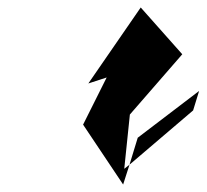

<svg xmlns="http://www.w3.org/2000/svg" viewBox="-20 -795 552 513"><path d="M216 -572 265 -588 202 -462 309 -302 326 -355 312 -344 327 -489 467 -650 356 -775ZM326 -355 348 -427 512 -552 496 -500Z"/></svg>

Font: bitstorm
Style: exextobl
Weight: 400
Version: Version 0.2